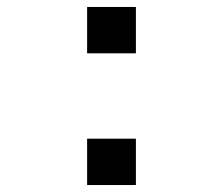

<svg xmlns="http://www.w3.org/2000/svg" viewBox="-20 -531 640 551"><path d="M230 0V-133H370V0ZM230 -378V-511H370V-378Z"/></svg>

Font: Chivo Mono Medium
Style: Regular
Weight: 500
Monospace: yes
Designer: Hector Gatti
Foundry: Omnibus-Type
Version: Version 1.008